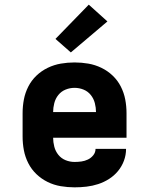

<svg xmlns="http://www.w3.org/2000/svg" viewBox="-20 -796 640 824"><path d="M300 8Q270 8 240.5 3Q211 -2 184.5 -15Q158 -28 136.5 -48.5Q115 -69 101.5 -95.5Q88 -122 82.5 -151Q77 -180 77 -210V-310Q77 -340 82.5 -369Q88 -398 101.5 -424.5Q115 -451 136.5 -471.5Q158 -492 185 -505Q212 -518 241 -523Q270 -528 300 -528Q330 -528 359 -523Q388 -518 415 -505Q442 -492 463.5 -471.5Q485 -451 498.5 -424.5Q512 -398 517.5 -369Q523 -340 523 -310V-205H208Q208 -186 213 -166.5Q218 -147 230.5 -131.5Q243 -116 261.5 -108.5Q280 -101 300 -101Q315 -101 329.5 -103Q344 -105 357.5 -111.5Q371 -118 380.5 -130Q390 -142 390 -157H521Q521 -131 512 -106.5Q503 -82 486.5 -62Q470 -42 448 -28Q426 -14 401.5 -6Q377 2 351.5 5Q326 8 300 8ZM208 -315H392Q392 -334 387 -353.5Q382 -373 369.5 -388.5Q357 -404 338.5 -411.5Q320 -419 300 -419Q280 -419 261.5 -411.5Q243 -404 230.5 -388.5Q218 -373 213 -353.5Q208 -334 208 -315ZM284 -571 218 -629 361 -776 441 -704Z"/></svg>

Font: Iosevka HT Extrabold Extended
Style: Regular
Weight: 800
Width: 7
Monospace: yes
Designer: Belleve Invis
Foundry: Belleve Invis
Version: Version 32.3.0; ttfautohint (v1.8.4)